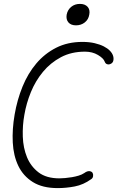

<svg xmlns="http://www.w3.org/2000/svg" viewBox="-20 -955 640 985"><path d="M55 -367Q68 -443 95.5 -510.5Q123 -578 166 -629Q209 -680 268 -710Q327 -740 403 -740Q438 -740 465.5 -733.5Q493 -727 512.5 -717Q532 -707 544 -694.5Q556 -682 560 -669Q564 -657 561.5 -644.5Q559 -632 547 -627Q539 -623 530 -625.5Q521 -628 517 -639Q511 -656 482.5 -673Q454 -690 416 -690Q346 -690 292.5 -661.5Q239 -633 200.5 -586.5Q162 -540 138.5 -482.5Q115 -425 105 -366Q95 -311 97 -253.5Q99 -196 118.5 -148.5Q138 -101 178 -70.5Q218 -40 285 -40Q297 -40 314 -41.5Q331 -43 349 -46Q367 -49 383.5 -54Q400 -59 412 -67Q427 -78 438.5 -77Q450 -76 455 -68Q459 -61 457.5 -51Q456 -41 448 -36Q408 -7 363.5 1.5Q319 10 276 10Q198 10 148.5 -21Q99 -52 74 -104Q49 -156 45.5 -224Q42 -292 55 -367ZM370 -825Q344 -825 331 -840Q318 -855 322 -880Q327 -905 345.5 -920Q364 -935 390 -935Q416 -935 429.5 -920Q443 -905 438 -880Q434 -855 415 -840Q396 -825 370 -825Z"/></svg>

Font: Maple Mono Thin
Style: Italic
Weight: 250
Italic angle: -10°
Monospace: yes
Designer: subframe7536
Version: Version 7.000